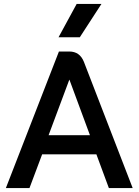

<svg xmlns="http://www.w3.org/2000/svg" viewBox="-20 -964 710 984"><path d="M474 -173H196L131 0H10L282 -700H335Q389 -700 410 -647L660 0H538ZM229 -271H441L336 -555H335ZM373 -944H500L389 -773H280Z"/></svg>

Font: Bai Jamjuree SemiBold
Style: Regular
Weight: 600
Version: Version 1.000; ttfautohint (v1.6)